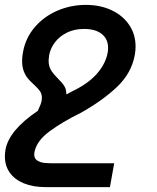

<svg xmlns="http://www.w3.org/2000/svg" viewBox="-22 -579 642 786"><path d="M-2 61Q-2 49.5 0.5 33.5Q15 -46 133 -125.5Q147 -155.5 148.5 -167Q149.5 -175 149.5 -178.5Q149.5 -194.5 141.5 -206Q133.5 -217.5 116.5 -233Q101.5 -246.5 91.8 -258.2Q82 -270 75.2 -287.8Q68.5 -305.5 68.5 -329.5Q68.5 -346.5 72 -364.5Q82 -422.5 119.5 -466.8Q157 -511 212.2 -535Q267.5 -559 329.5 -559Q388.5 -559 434.8 -537.2Q481 -515.5 507 -476.8Q533 -438 533 -388.5Q533 -372.5 530 -355Q516.5 -279 455.8 -222Q395 -165 307.5 -116.5Q234 -80.5 180.5 -41Q127 -1.5 119 44.5Q118 50.5 118 53Q118 70.5 131.2 78.5Q144.5 86.5 161 88Q177.5 89.5 203 89.5H445.5L428 187H165Q113 187 75.5 171.5Q38 156 18 127.8Q-2 99.5 -2 61ZM177 -332Q177 -308 186.8 -292Q196.5 -276 215.5 -257Q233.5 -239.5 241.8 -225.8Q250 -212 249.5 -192.5Q270 -203 282 -209.5Q342 -239 376.5 -279.2Q411 -319.5 419 -364.5Q420.5 -374.5 420.5 -383Q420.5 -419 394.8 -439.8Q369 -460.5 322 -460.5Q282 -460.5 251.5 -445.2Q221 -430 202.5 -405.2Q184 -380.5 179 -352Q177 -338 177 -332Z"/></svg>

Font: JuliaMono Italic
Style: Regular
Weight: 400
Italic angle: -9°
Monospace: yes
Designer: cormullion
Foundry: corm
Version: Version 0.049; ttfautohint (v1.8.4)